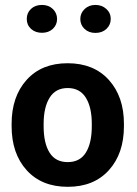

<svg xmlns="http://www.w3.org/2000/svg" viewBox="-20 -736 549 767"><path d="M154.3 -241.2V-231.9Q154.3 -164.1 178 -126.2Q201.7 -88.4 250.5 -88.4Q299.3 -88.4 323 -126.5Q346.7 -164.6 346.7 -231.9V-241.2Q346.7 -307.6 322.8 -345.9Q298.8 -384.3 250.5 -384.3Q202.1 -384.3 178.2 -345.7Q154.3 -307.1 154.3 -241.2ZM26.4 -231.9V-241.2Q26.4 -350.1 86.2 -416.7Q146 -483.4 250.2 -483.4Q354.5 -483.4 414.8 -416.7Q475.1 -350.1 475.1 -241.2V-231.9Q475.1 -122.6 415 -56.2Q355 10.3 250.7 10.3Q146.5 10.3 86.4 -56.2Q26.4 -122.6 26.4 -231.9ZM208 -660.2Q208 -636.7 191.2 -620.8Q174.3 -605 147.7 -605Q121.1 -605 104 -620.6Q86.9 -636.2 86.9 -660.4Q86.9 -684.6 103.8 -700.4Q120.6 -716.3 147.5 -716.3Q174.3 -716.3 191.2 -700Q208 -683.6 208 -660.2ZM405.3 -620.6Q388.2 -604.5 361.3 -604.5Q334.5 -604.5 317.6 -620.6Q300.8 -636.7 300.8 -660.2Q300.8 -683.6 318.1 -700Q335.4 -716.3 361.3 -716.3Q387.2 -716.3 404.8 -700.2Q422.4 -684.1 422.4 -660.4Q422.4 -636.7 405.3 -620.6Z"/></svg>

Font: Yantramanav
Style: Bold
Weight: 700
Version: Version 1.001;PS 1.0;hotconv 1.0.72;makeotf.lib2.5.5900; ttf